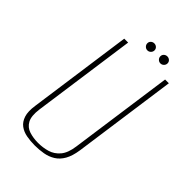

<svg xmlns="http://www.w3.org/2000/svg" viewBox="-208 -745 834 834"><g transform="rotate(45 209.0 -328.5)"><path d="M173 12Q146 12 122 7.5Q98 3 80.5 -10Q63 -23 55 -47.5Q47 -72 53 -112L120 -591H144L77 -113Q71 -68 83.5 -45Q96 -22 121 -14Q146 -6 175 -6Q205 -6 232 -14Q259 -22 278.5 -45Q298 -68 304 -113L371 -591H394L327 -112Q321 -72 307 -47.5Q293 -23 272 -10Q251 3 225.5 7.5Q200 12 173 12ZM227 -626Q218 -626 211.5 -632.5Q205 -639 205 -648Q205 -657 211.5 -663Q218 -669 227 -669Q236 -669 242.5 -663Q249 -657 249 -648Q249 -639 242.5 -632.5Q236 -626 227 -626ZM307 -626Q298 -626 291.5 -632.5Q285 -639 285 -648Q285 -657 291.5 -663Q298 -669 307 -669Q316 -669 322.5 -663Q329 -657 329 -648Q329 -639 322.5 -632.5Q316 -626 307 -626Z"/></g></svg>

Font: Alumni Sans SC Thin
Style: Italic
Weight: 100
Italic angle: -8°
Designer: Robert E. Leuschke
Foundry: Robert E. Leuschke
Version: Version 1.016